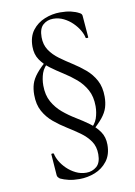

<svg xmlns="http://www.w3.org/2000/svg" viewBox="-86 -628 613 871"><g transform="rotate(-10 220.5 -192.0)"><path d="M298 -11 290 -20Q319.6 -42.4 328.7 -69.4Q337.8 -96.4 337.8 -124.8Q337.8 -169.2 320.7 -200.4Q303.6 -231.6 277 -254.3Q250.4 -277 220.2 -296Q190 -315 163.4 -334.7Q136.8 -354.4 119.7 -379.7Q102.6 -405 102.6 -440.4Q102.6 -486.2 124.7 -515.1Q146.8 -544 181.4 -558Q216 -572 252.6 -572Q281 -572 302.6 -567Q324.2 -562 340.2 -553Q351.2 -548 351.2 -537L359.2 -438.4Q359.2 -436.2 353.3 -436.2Q347.4 -436.2 347.2 -438.4Q344.4 -454.2 333.4 -473.2Q322.4 -492.2 304.8 -509.5Q287.2 -526.8 264.7 -537.9Q242.2 -549 216.4 -549Q189.4 -549 170.1 -532.1Q150.8 -515.2 150.8 -475.6Q150.8 -440.8 167.7 -415.5Q184.6 -390.2 211.5 -370.5Q238.4 -350.8 268.3 -331.9Q298.2 -313 325.1 -290.2Q352 -267.4 368.9 -236.2Q385.8 -205 385.8 -160.2Q385.8 -133.8 378.9 -111.1Q372 -88.4 353 -64.9Q334 -41.4 298 -11ZM208.8 188Q181.2 188 159.7 183Q138.2 178 121.2 170Q117.2 167 113.7 163Q110.2 159 109.4 153L102.2 55.2Q102.2 52.4 108.1 52.4Q114 52.4 114.2 55.2Q117 71 128 90Q139 109 156.5 125.9Q174 142.8 196.6 153.9Q219.2 165 245 165Q272 165 292 148.1Q312 131.2 312 91.6Q312 56 294.7 31.1Q277.4 6.2 250.1 -13.4Q222.8 -33 192.2 -51.9Q161.6 -70.8 134.3 -93.6Q107 -116.4 89.7 -147.7Q72.4 -179 72.4 -223.8Q72.4 -251.2 79.3 -273.4Q86.2 -295.6 105.2 -319.1Q124.2 -342.6 160 -373L168 -364Q138.6 -341.6 129.5 -314.6Q120.4 -287.6 120.4 -258.4Q120.4 -214 137.9 -182.8Q155.4 -151.6 182.4 -128.9Q209.4 -106.2 240.4 -87.5Q271.4 -68.8 298.4 -49.1Q325.4 -29.4 342.9 -4.2Q360.4 21 360.4 56.4Q360.4 102 337.8 131.4Q315.2 160.8 280.7 174.4Q246.2 188 208.8 188Z"/></g></svg>

Font: Cormorant Light
Style: Regular
Weight: 300
Designer: Christian Thalmann (Catharsis Fonts)
Foundry: Catharsis Fonts
Version: Version 4.000